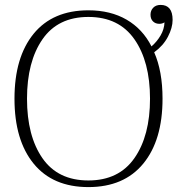

<svg xmlns="http://www.w3.org/2000/svg" viewBox="-20 -752 728 782"><path d="M608 -539Q642 -462 642 -350Q642 -181 563.5 -85.5Q485 10 340 10Q195 10 117 -85.5Q39 -181 39 -350Q39 -519 117 -614.5Q195 -710 340 -710Q430 -710 495.5 -672Q561 -634 597 -563Q619 -582 634 -607.5Q649 -633 650 -661Q641 -655 629 -655Q613 -655 603 -665Q593 -675 593 -692Q593 -709 604 -720.5Q615 -732 634 -732Q683 -732 683 -671Q683 -639 664 -602.5Q645 -566 608 -539ZM591 -350Q591 -501 527.5 -592Q464 -683 340 -683Q216 -683 153 -592Q90 -501 90 -350Q90 -198 153 -107.5Q216 -17 340 -17Q464 -17 527.5 -108Q591 -199 591 -350Z"/></svg>

Font: Trirong ExtraLight
Style: Regular
Weight: 275
Designer: Katatrad Team
Foundry: CadsonDemak
Version: Version 1.001